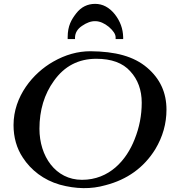

<svg xmlns="http://www.w3.org/2000/svg" viewBox="-20 -973 881 993"><path d="M525 -15C638 -44 724 -106 783 -201C822 -266 841 -334 841 -406C841 -494 808 -566 741 -623C672 -682 576 -707 448 -708C382 -708 318 -690 255 -654C151 -595 50 -475 50 -326C50 -263 66 -206 98 -158C140 -93 206 -42 289 -18C373 5 452 6 525 -15ZM184 -307C184 -403 209 -486 259 -555C313 -631 386 -669 478 -669C556 -669 615 -648 654 -604C693 -562 713 -507 713 -442C713 -377 701 -314 676 -252C634 -145 546 -43 404 -43C267 -43 184 -165 184 -307ZM574 -899C545 -935 511 -953 472 -953C433 -953 400 -937 375 -905C350 -873 330 -840 330 -781V-771H368V-780C369 -803 380 -823 404 -839C453 -873 496 -872 543 -834C566 -814 578 -796 578 -780V-771H617V-781C616 -824 602 -863 574 -899Z"/></svg>

Font: fbb
Style: Bold Italic
Weight: 700
Italic angle: -12°
Designer: David J. Perry, Michael Sharpe
Version: Version 0.991